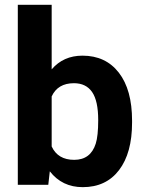

<svg xmlns="http://www.w3.org/2000/svg" viewBox="-20 -770 603 800"><path d="M530.3 -259.3Q530.3 -132.3 476.1 -61.3Q421.9 9.8 324.7 9.8Q238.8 9.8 187.5 -56.2L181.2 0H54.2V-750H195.3V-481Q244.1 -538.1 323.7 -538.1Q420.4 -538.1 475.3 -467Q530.3 -396 530.3 -267.1ZM389.2 -269.5Q389.2 -349.6 363.8 -386.5Q338.4 -423.3 288.1 -423.3Q220.7 -423.3 195.3 -368.2V-159.7Q221.2 -104 289.1 -104Q357.4 -104 378.9 -171.4Q389.2 -203.6 389.2 -269.5Z"/></svg>

Font: Robotiche
Style: Bold
Weight: 700
Designer: Google
Version: Version 2.001150; 2014